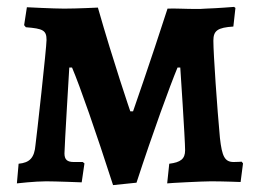

<svg xmlns="http://www.w3.org/2000/svg" viewBox="-20 -526 750 557"><path d="M308 11 376 4C424 -143 473 -277 495 -330H503C503 -330 517 -121 517 -90C517 -65 504 -55 471 -51L465 6C471 5 568 0 592 0C627 0 678 2 678 2L685 -52L681 -57C681 -57 669 -56 658 -56C632 -56 624 -72 618 -126C610 -212 599 -370 599 -408C599 -437 611 -446 657 -449L663 -503L659 -506C659 -506 610 -502 577 -501C567 -500 557 -500 547 -500C518 -500 487 -502 466 -501C416 -346 366 -203 366 -203H358C358 -203 309 -346 264 -504C264 -504 203 -501 166 -501C135 -501 58 -505 58 -505L50 -453L55 -447C105 -443 115 -438 115 -410C115 -388 86 -127 83 -106C80 -68 66 -54 34 -51L29 6C29 6 81 0 114 0C141 0 217 3 217 3L225 -52L220 -56H194C175 -56 167 -63 167 -81C167 -99 181 -330 181 -330H189C212 -276 258 -144 308 11Z"/></svg>

Font: Alegreya SC
Style: Bold
Weight: 700
Designer: Juan Pablo del Peral
Foundry: Huerta Tipografica
Version: Version 2.007;PS 002.007;hotconv 1.0.88;makeotf.lib2.5.64775